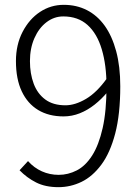

<svg xmlns="http://www.w3.org/2000/svg" viewBox="-20 -762 575 795"><path d="M222 13Q168 13 129.5 -6.5Q91 -26 61 -57L96 -95Q121 -67 153.5 -52.5Q186 -38 223 -38Q262 -38 298 -56.5Q334 -75 361.5 -118Q389 -161 405 -231.5Q421 -302 421 -405Q421 -492 401.5 -557.5Q382 -623 342.5 -658.5Q303 -694 242 -694Q204 -694 172.5 -670Q141 -646 122.5 -604Q104 -562 104 -509Q104 -457 119.5 -415.5Q135 -374 167.5 -350Q200 -326 251 -326Q291 -326 336 -352.5Q381 -379 423 -438L425 -381Q401 -352 372 -329Q343 -306 310.5 -293Q278 -280 243 -280Q182 -280 138 -306.5Q94 -333 70 -384Q46 -435 46 -509Q46 -577 73.5 -630Q101 -683 145.5 -712.5Q190 -742 244 -742Q297 -742 340 -720Q383 -698 413.5 -655.5Q444 -613 461 -550Q478 -487 478 -405Q478 -289 457 -209Q436 -129 399.5 -80Q363 -31 317.5 -9Q272 13 222 13Z"/></svg>

Font: Noto Sans HK Thin Light
Style: Regular
Weight: 300
Version: Version 2.004-H2;hotconv 1.0.118;makeotfexe 2.5.65603